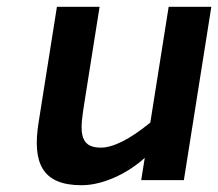

<svg xmlns="http://www.w3.org/2000/svg" viewBox="-20 -532 644 567"><path d="M220.6 15C290.8 15 364.8 -26.3 407.5 -66L397 0H523L604.1 -512H478.1L423.9 -170C363.4 -120.7 314.5 -96 277.2 -96C207.7 -96 217.6 -155 229.4 -230L274.1 -512H148.1L93.9 -170C75.3 -52.6 103.2 15 220.6 15Z"/></svg>

Font: Fog Sans
Style: It
Weight: 700
Foundry: Intel Corporation
Version: Version 1.00